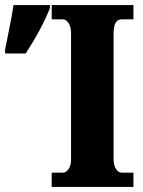

<svg xmlns="http://www.w3.org/2000/svg" viewBox="-57 -734 561 754"><path d="M146 -56H190Q202 -56 212 -69.5Q222 -83 222 -109V-601Q222 -630 212 -644Q202 -658 190 -658H146V-714H467V-658H421Q405 -658 397 -644.5Q389 -631 389 -600V-110Q389 -85 398.5 -70.5Q408 -56 421 -56H467V0H146ZM-37 -539 -26 -594Q-8 -683 -4 -714H139V-702Q107 -621 44 -524H-37Z"/></svg>

Font: Noto Serif CondBlack
Style: Regular
Weight: 900
Width: 3
Designer: Monotype Design Team
Foundry: Monotype Imaging Inc.
Version: Version 1.001